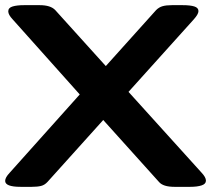

<svg xmlns="http://www.w3.org/2000/svg" viewBox="-44 -722 818 744"><path d="M36 2Q-24 2 -24 -21Q-24 -34 -7 -52L265 -356L5 -647Q-12 -665 -12 -678Q-12 -692 5 -697Q22 -702 49 -702H110Q152 -702 170 -683L366 -466L561 -683Q572 -694 586 -698Q600 -702 622 -702H664Q693 -702 709 -697Q725 -692 725 -679Q725 -667 707 -647L454 -366L737 -53Q754 -35 754 -22Q754 -9 737 -3.5Q720 2 693 2H632Q588 2 572 -17L356 -257L140 -17Q129 -5 115 -1.5Q101 2 79 2Z"/></svg>

Font: Asap Expanded
Style: Bold
Weight: 700
Width: 7
Designer: Pablo Cosgaya
Foundry: Omnibus-Type
Version: Version 3.001; ttfautohint (v1.8.4.7-5d5b)